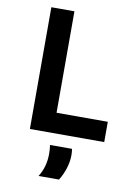

<svg xmlns="http://www.w3.org/2000/svg" viewBox="-101 -762 782 1081"><g transform="rotate(10 290.0 -222.0)"><path d="M103 -696H235V-116H528V0H103ZM356 69Q359 86 359 105Q359 140 347.5 178Q336 216 314 252H197Q234 194 234 119Q234 89 230 69Z"/></g></svg>

Font: AmikoBold
Style: Bold
Weight: 700
Designer: Pablo Impallari, Rodrigo Fuenzalida, Andres Torresi
Foundry: Impallari Type
Version: Version 1.000; ttfautohint (v1.3)